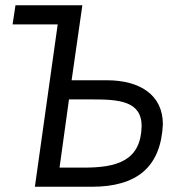

<svg xmlns="http://www.w3.org/2000/svg" viewBox="-20 -712 702 732"><path d="M295 -73H207L243 -333H331C431 -333 520 -328 520 -231C517 -100 428 -72 295 -73ZM601 -238C601 -350 514 -406 387 -406H253L294 -692H39L28 -619H200L113 0H330C501 0 593 -74 601 -238Z"/></svg>

Font: Cantarell
Style: Oblique
Weight: 400
Italic angle: -8°
Designer: Dave Crossland
Version: Version 0.024